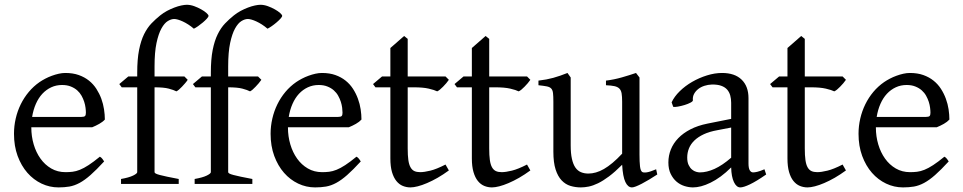

<svg xmlns="http://www.w3.org/2000/svg" viewBox="-20 -777 4069 811"><path d="M242.2 -418Q217.3 -418 196.3 -408.2Q175.3 -398.4 158.9 -380.9Q142.6 -363.3 131.6 -338.4Q120.6 -313.5 115.7 -283.2H324.2Q335.4 -283.2 339.1 -286.9Q342.8 -290.5 342.8 -300.8Q342.8 -309.6 341.3 -321.8Q339.8 -334 335.7 -346.9Q331.5 -359.9 324.5 -372.6Q317.4 -385.3 306.2 -395.3Q294.9 -405.3 279.1 -411.6Q263.2 -418 242.2 -418ZM422.9 -272Q414.1 -262.2 399.4 -253.9Q384.8 -245.6 369.1 -239.3H112.3V-237.8Q112.3 -201.2 122.3 -167.2Q132.3 -133.3 150.9 -107.2Q169.4 -81.1 196.3 -65.4Q223.1 -49.8 256.8 -49.8Q272 -49.8 286.4 -51.5Q300.8 -53.2 317.4 -59.8Q334 -66.4 354.2 -79.6Q374.5 -92.8 401.9 -115.2Q408.2 -111.8 412.8 -105.5Q417.5 -99.1 419.9 -95.2Q387.2 -59.6 362.5 -37.8Q337.9 -16.1 316.2 -4.4Q294.4 7.3 273.2 11Q252 14.6 227.1 14.6Q189.5 14.6 155.5 -1.5Q121.6 -17.6 95.7 -47.1Q69.8 -76.7 54.4 -118.4Q39.1 -160.2 39.1 -211.9Q39.1 -244.6 46.4 -276.4Q53.7 -308.1 67.6 -336.4Q81.5 -364.7 101.6 -388.7Q121.6 -412.6 147 -430.2Q157.7 -437.5 171.1 -444.6Q184.6 -451.7 199.2 -457Q213.9 -462.4 228.3 -465.6Q242.7 -468.8 255.9 -468.8Q288.1 -468.8 312.7 -460Q337.4 -451.2 356 -436.3Q374.5 -421.4 387.2 -401.6Q399.9 -381.8 408 -359.9Q416 -337.9 419.4 -315.2Q422.9 -292.5 422.9 -272Z M860.8 -710Q860.8 -706.1 853.8 -698.2Q846.7 -690.4 836.9 -682.1Q827.1 -673.8 816.7 -666.5Q806.2 -659.2 798.8 -655.8Q787.1 -666 775.1 -673.6Q763.2 -681.2 752.2 -686.3Q741.2 -691.4 731.7 -694.1Q722.2 -696.8 715.8 -696.8Q703.1 -696.8 688.7 -688Q674.3 -679.2 661.9 -656.7Q649.4 -634.3 641.1 -595.5Q632.8 -556.6 632.8 -496.1V-454.1H758.8L772.9 -439.9Q768.6 -433.1 762 -425.5Q755.4 -418 748.8 -410.9Q742.2 -403.8 735.8 -398.4Q729.5 -393.1 725.1 -391.1Q713.9 -397 692.9 -402.6Q671.9 -408.2 632.8 -408.2V-49.8Q632.8 -46.9 637.9 -43.9Q643.1 -41 655.3 -37.8Q667.5 -34.7 686.8 -30.5Q706.1 -26.4 734.9 -21V0H491.2V-21Q524.9 -26.9 542.2 -35.4Q559.6 -43.9 559.6 -49.8V-408.2H494.1L483.9 -421.9L522 -454.1H559.6V-469.2Q559.6 -526.9 567.4 -566.2Q575.2 -605.5 588.6 -632.6Q602.1 -659.7 619.6 -678Q637.2 -696.3 656.7 -711.9Q669.9 -722.7 685.5 -731Q701.2 -739.3 716.6 -745.1Q731.9 -751 745.8 -753.9Q759.8 -756.8 769 -756.8Q784.2 -756.8 800.3 -751Q816.4 -745.1 829.8 -737.5Q843.3 -730 852.1 -722.2Q860.8 -714.4 860.8 -710Z M1171.9 -710Q1171.9 -706.1 1164.8 -698.2Q1157.7 -690.4 1147.9 -682.1Q1138.2 -673.8 1127.7 -666.5Q1117.2 -659.2 1109.9 -655.8Q1098.1 -666 1086.2 -673.6Q1074.2 -681.2 1063.2 -686.3Q1052.2 -691.4 1042.7 -694.1Q1033.2 -696.8 1026.9 -696.8Q1014.2 -696.8 999.8 -688Q985.4 -679.2 972.9 -656.7Q960.4 -634.3 952.1 -595.5Q943.8 -556.6 943.8 -496.1V-454.1H1069.8L1084 -439.9Q1079.6 -433.1 1073 -425.5Q1066.4 -418 1059.8 -410.9Q1053.2 -403.8 1046.9 -398.4Q1040.5 -393.1 1036.1 -391.1Q1024.9 -397 1003.9 -402.6Q982.9 -408.2 943.8 -408.2V-49.8Q943.8 -46.9 949 -43.9Q954.1 -41 966.3 -37.8Q978.5 -34.7 997.8 -30.5Q1017.1 -26.4 1045.9 -21V0H802.2V-21Q835.9 -26.9 853.3 -35.4Q870.6 -43.9 870.6 -49.8V-408.2H805.2L794.9 -421.9L833 -454.1H870.6V-469.2Q870.6 -526.9 878.4 -566.2Q886.2 -605.5 899.7 -632.6Q913.1 -659.7 930.7 -678Q948.2 -696.3 967.8 -711.9Q981 -722.7 996.6 -731Q1012.2 -739.3 1027.6 -745.1Q1043 -751 1056.9 -753.9Q1070.8 -756.8 1080.1 -756.8Q1095.2 -756.8 1111.3 -751Q1127.4 -745.1 1140.9 -737.5Q1154.3 -730 1163.1 -722.2Q1171.9 -714.4 1171.9 -710Z M1326.2 -418Q1301.3 -418 1280.3 -408.2Q1259.3 -398.4 1242.9 -380.9Q1226.6 -363.3 1215.6 -338.4Q1204.6 -313.5 1199.7 -283.2H1408.2Q1419.4 -283.2 1423.1 -286.9Q1426.8 -290.5 1426.8 -300.8Q1426.8 -309.6 1425.3 -321.8Q1423.8 -334 1419.7 -346.9Q1415.5 -359.9 1408.4 -372.6Q1401.4 -385.3 1390.1 -395.3Q1378.9 -405.3 1363 -411.6Q1347.2 -418 1326.2 -418ZM1506.8 -272Q1498 -262.2 1483.4 -253.9Q1468.8 -245.6 1453.1 -239.3H1196.3V-237.8Q1196.3 -201.2 1206.3 -167.2Q1216.3 -133.3 1234.9 -107.2Q1253.4 -81.1 1280.3 -65.4Q1307.1 -49.8 1340.8 -49.8Q1356 -49.8 1370.4 -51.5Q1384.8 -53.2 1401.4 -59.8Q1418 -66.4 1438.2 -79.6Q1458.5 -92.8 1485.8 -115.2Q1492.2 -111.8 1496.8 -105.5Q1501.5 -99.1 1503.9 -95.2Q1471.2 -59.6 1446.5 -37.8Q1421.9 -16.1 1400.1 -4.4Q1378.4 7.3 1357.2 11Q1335.9 14.6 1311 14.6Q1273.4 14.6 1239.5 -1.5Q1205.6 -17.6 1179.7 -47.1Q1153.8 -76.7 1138.4 -118.4Q1123 -160.2 1123 -211.9Q1123 -244.6 1130.4 -276.4Q1137.7 -308.1 1151.6 -336.4Q1165.5 -364.7 1185.5 -388.7Q1205.6 -412.6 1231 -430.2Q1241.7 -437.5 1255.1 -444.6Q1268.6 -451.7 1283.2 -457Q1297.9 -462.4 1312.3 -465.6Q1326.7 -468.8 1339.8 -468.8Q1372.1 -468.8 1396.7 -460Q1421.4 -451.2 1439.9 -436.3Q1458.5 -421.4 1471.2 -401.6Q1483.9 -381.8 1491.9 -359.9Q1500 -337.9 1503.4 -315.2Q1506.8 -292.5 1506.8 -272Z M1876 -57.1Q1852.1 -39.6 1828.6 -26.1Q1805.2 -12.7 1783.9 -3.7Q1762.7 5.4 1744.6 10Q1726.6 14.6 1713.9 14.6Q1696.8 14.6 1681.4 8.3Q1666 2 1654.3 -12.5Q1642.6 -26.9 1635.7 -50.3Q1628.9 -73.7 1628.9 -107.9V-408.2H1565.9L1555.7 -421.9L1593.8 -454.1H1628.9V-574.2L1687 -625L1702.1 -612.8V-454.1H1861.8L1876 -439.9Q1871.6 -433.1 1865 -425.5Q1858.4 -418 1851.6 -410.9Q1844.7 -403.8 1838.1 -398.4Q1831.5 -393.1 1826.7 -391.1Q1814.9 -397 1791 -402.6Q1767.1 -408.2 1727.5 -408.2H1702.1V-149.9Q1702.1 -120.6 1704.8 -101.3Q1707.5 -82 1713.9 -70.6Q1720.2 -59.1 1730.2 -54.4Q1740.2 -49.8 1754.9 -49.8Q1772 -49.8 1797.9 -56.2Q1823.7 -62.5 1861.8 -82Z M2220.2 -57.1Q2196.3 -39.6 2172.9 -26.1Q2149.4 -12.7 2128.2 -3.7Q2106.9 5.4 2088.9 10Q2070.8 14.6 2058.1 14.6Q2041 14.6 2025.6 8.3Q2010.3 2 1998.5 -12.5Q1986.8 -26.9 1980 -50.3Q1973.1 -73.7 1973.1 -107.9V-408.2H1910.2L1899.9 -421.9L1938 -454.1H1973.1V-574.2L2031.2 -625L2046.4 -612.8V-454.1H2206.1L2220.2 -439.9Q2215.8 -433.1 2209.2 -425.5Q2202.6 -418 2195.8 -410.9Q2189 -403.8 2182.4 -398.4Q2175.8 -393.1 2170.9 -391.1Q2159.2 -397 2135.3 -402.6Q2111.3 -408.2 2071.8 -408.2H2046.4V-149.9Q2046.4 -120.6 2049.1 -101.3Q2051.8 -82 2058.1 -70.6Q2064.5 -59.1 2074.5 -54.4Q2084.5 -49.8 2099.1 -49.8Q2116.2 -49.8 2142.1 -56.2Q2168 -62.5 2206.1 -82Z M2756.3 -40Q2738.3 -28.3 2721.7 -18.3Q2705.1 -8.3 2690.9 -1Q2676.8 6.3 2666 10.5Q2655.3 14.6 2649.4 14.6Q2632.3 14.6 2621.6 -8.1Q2610.8 -30.8 2607.9 -81.1Q2577.6 -50.8 2552.5 -32Q2527.3 -13.2 2506.1 -2.9Q2484.9 7.3 2467 11Q2449.2 14.6 2433.6 14.6Q2410.6 14.6 2389.6 8.3Q2368.7 2 2352.5 -14.9Q2336.4 -31.7 2326.9 -61Q2317.4 -90.3 2317.4 -136.2V-347.2Q2317.4 -370.6 2315.9 -383.5Q2314.5 -396.5 2308.3 -403.1Q2302.2 -409.7 2289.6 -412.1Q2276.9 -414.6 2254.4 -417V-436.5Q2272 -438.5 2287.4 -441.4Q2302.7 -444.3 2317.1 -448.2Q2331.5 -452.1 2346.2 -457.3Q2360.8 -462.4 2377 -468.8L2390.6 -449.7V-163.1Q2390.6 -128.9 2395.8 -106Q2400.9 -83 2410.4 -69.3Q2419.9 -55.7 2433.8 -49.8Q2447.8 -43.9 2465.3 -43.9Q2481 -43.9 2497.3 -48.6Q2513.7 -53.2 2531 -63.2Q2548.3 -73.2 2567.4 -89.1Q2586.4 -105 2607.9 -127.9V-347.2Q2607.9 -369.1 2605.7 -382.3Q2603.5 -395.5 2596.2 -402.8Q2588.9 -410.2 2575.4 -413.1Q2562 -416 2539.6 -417V-436.5Q2574.7 -440.9 2606.9 -450.2Q2639.2 -459.5 2666.5 -468.8L2681.2 -449.7V-124Q2681.2 -93.8 2683.3 -74.7Q2685.5 -55.7 2692.4 -50.8Q2698.2 -46.9 2712.4 -49.1Q2726.6 -51.3 2751.5 -62Z M2936 -48.8Q2965.3 -48.8 2998.3 -63.7Q3031.2 -78.6 3068.4 -110.8V-238.3L3010.3 -227.1Q2977.1 -221.2 2952.9 -210Q2928.7 -198.7 2913.1 -183.6Q2897.5 -168.5 2890.1 -150.1Q2882.8 -131.8 2882.8 -111.8Q2882.8 -92.3 2888.7 -80.1Q2894.5 -67.9 2903.1 -60.8Q2911.6 -53.7 2920.7 -51.3Q2929.7 -48.8 2936 -48.8ZM3216.3 -40Q3174.8 -11.2 3147.7 1.7Q3120.6 14.6 3106.9 14.6Q3090.8 14.6 3080.1 -7.8Q3069.3 -30.3 3068.4 -69.8Q3046.4 -47.9 3024.4 -31.7Q3002.4 -15.6 2981.4 -5.4Q2960.4 4.9 2941.7 9.8Q2922.9 14.6 2907.2 14.6Q2889.6 14.6 2871.1 8.8Q2852.5 2.9 2837.6 -9.8Q2822.8 -22.5 2813 -42.5Q2803.2 -62.5 2803.2 -90.8Q2803.2 -119.6 2813.7 -145.8Q2824.2 -171.9 2845 -193.4Q2865.7 -214.8 2896.5 -230.7Q2927.2 -246.6 2968.3 -254.9L3068.4 -274.9V-342.8Q3068.4 -359.4 3064.5 -373.8Q3060.5 -388.2 3051.3 -398.7Q3042 -409.2 3026.1 -414.8Q3010.3 -420.4 2986.3 -419.9Q2970.7 -419.4 2955.6 -414.6Q2940.4 -409.7 2929.2 -400.9Q2918 -392.1 2911.6 -380.1Q2905.3 -368.2 2906.7 -353.5Q2907.2 -349.1 2896.7 -343.5Q2886.2 -337.9 2871.8 -333.5Q2857.4 -329.1 2843.5 -326.7Q2829.6 -324.2 2823.7 -325.7L2816.9 -344.7Q2828.1 -369.1 2851.1 -391.6Q2874 -414.1 2903.6 -431.2Q2933.1 -448.2 2966.1 -458.5Q2999 -468.8 3029.8 -468.8Q3083.5 -468.8 3112.5 -440.7Q3141.6 -412.6 3141.6 -362.3V-86.9Q3141.6 -66.4 3147 -57.6Q3152.3 -48.8 3161.1 -48.8Q3168 -48.8 3178.7 -51.3Q3189.5 -53.7 3209 -62Z M3553.2 -57.1Q3529.3 -39.6 3505.9 -26.1Q3482.4 -12.7 3461.2 -3.7Q3439.9 5.4 3421.9 10Q3403.8 14.6 3391.1 14.6Q3374 14.6 3358.6 8.3Q3343.3 2 3331.5 -12.5Q3319.8 -26.9 3313 -50.3Q3306.2 -73.7 3306.2 -107.9V-408.2H3243.2L3232.9 -421.9L3271 -454.1H3306.2V-574.2L3364.3 -625L3379.4 -612.8V-454.1H3539.1L3553.2 -439.9Q3548.8 -433.1 3542.2 -425.5Q3535.6 -418 3528.8 -410.9Q3522 -403.8 3515.4 -398.4Q3508.8 -393.1 3503.9 -391.1Q3492.2 -397 3468.3 -402.6Q3444.3 -408.2 3404.8 -408.2H3379.4V-149.9Q3379.4 -120.6 3382.1 -101.3Q3384.8 -82 3391.1 -70.6Q3397.5 -59.1 3407.5 -54.4Q3417.5 -49.8 3432.1 -49.8Q3449.2 -49.8 3475.1 -56.2Q3501 -62.5 3539.1 -82Z M3809.6 -418Q3784.7 -418 3763.7 -408.2Q3742.7 -398.4 3726.3 -380.9Q3710 -363.3 3699 -338.4Q3688 -313.5 3683.1 -283.2H3891.6Q3902.8 -283.2 3906.5 -286.9Q3910.2 -290.5 3910.2 -300.8Q3910.2 -309.6 3908.7 -321.8Q3907.2 -334 3903.1 -346.9Q3898.9 -359.9 3891.8 -372.6Q3884.8 -385.3 3873.5 -395.3Q3862.3 -405.3 3846.4 -411.6Q3830.6 -418 3809.6 -418ZM3990.2 -272Q3981.4 -262.2 3966.8 -253.9Q3952.1 -245.6 3936.5 -239.3H3679.7V-237.8Q3679.7 -201.2 3689.7 -167.2Q3699.7 -133.3 3718.3 -107.2Q3736.8 -81.1 3763.7 -65.4Q3790.5 -49.8 3824.2 -49.8Q3839.4 -49.8 3853.8 -51.5Q3868.2 -53.2 3884.8 -59.8Q3901.4 -66.4 3921.6 -79.6Q3941.9 -92.8 3969.2 -115.2Q3975.6 -111.8 3980.2 -105.5Q3984.9 -99.1 3987.3 -95.2Q3954.6 -59.6 3929.9 -37.8Q3905.3 -16.1 3883.5 -4.4Q3861.8 7.3 3840.6 11Q3819.3 14.6 3794.4 14.6Q3756.8 14.6 3722.9 -1.5Q3689 -17.6 3663.1 -47.1Q3637.2 -76.7 3621.8 -118.4Q3606.4 -160.2 3606.4 -211.9Q3606.4 -244.6 3613.8 -276.4Q3621.1 -308.1 3635 -336.4Q3648.9 -364.7 3668.9 -388.7Q3689 -412.6 3714.4 -430.2Q3725.1 -437.5 3738.5 -444.6Q3752 -451.7 3766.6 -457Q3781.2 -462.4 3795.7 -465.6Q3810.1 -468.8 3823.2 -468.8Q3855.5 -468.8 3880.1 -460Q3904.8 -451.2 3923.3 -436.3Q3941.9 -421.4 3954.6 -401.6Q3967.3 -381.8 3975.3 -359.9Q3983.4 -337.9 3986.8 -315.2Q3990.2 -292.5 3990.2 -272Z"/></svg>

Font: Akkhara
Style: Regular
Weight: 400
Designer: J. Victor Gaultney
Version: Version 1.00 June 13, 2006, initial release